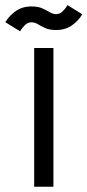

<svg xmlns="http://www.w3.org/2000/svg" viewBox="-52 -711 333 731"><path d="M151.4 0H78.1V-528.3H151.4ZM161.6 -657.2Q175.8 -657.2 186.5 -667.7Q197.3 -678.2 205.1 -691.4L261.2 -656.7Q247.6 -632.8 222.2 -614.7Q196.8 -596.7 161.6 -596.7Q136.7 -596.7 120.6 -604Q104.5 -611.3 92.5 -618.7Q80.6 -626 67.9 -626Q53.7 -626 43 -615.5Q32.2 -605 24.4 -591.8L-31.7 -626.5Q-17.6 -650.4 7.6 -668.5Q32.7 -686.5 67.9 -686.5Q92.8 -686.5 108.9 -679.2Q125 -671.9 137.2 -664.6Q149.4 -657.2 161.6 -657.2Z"/></svg>

Font: Gidole
Style: Regular
Weight: 400
Version: Version 2.100; ttfautohint (v1.8.4.7-5d5b)